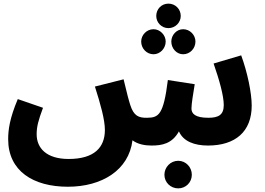

<svg xmlns="http://www.w3.org/2000/svg" viewBox="-20 -797 1459 1058"><path d="M908 -642C946 -642 976 -673 976 -709C976 -747 946 -777 908 -777C870 -777 841 -747 841 -709C841 -673 870 -642 908 -642ZM826 -498C862 -498 893 -530 893 -568C893 -604 862 -636 826 -636C788 -636 758 -604 758 -568C758 -530 788 -498 826 -498ZM989 -498C1027 -498 1057 -530 1057 -568C1057 -604 1027 -636 989 -636C953 -636 924 -604 924 -568C924 -530 953 -498 989 -498ZM354 232C541 232 690 141 710 -24C740 -1 781 5 815 5C873 5 928 -5 966 -73C990 -18 1051 5 1126 5C1276 5 1367 -71 1367 -215C1367 -285 1343 -400 1309 -492L1157 -447C1189 -355 1213 -269 1213 -218C1213 -164 1184 -148 1128 -148C1055 -148 1035 -171 1035 -199C1035 -226 1045 -283 1053 -333L905 -356C881 -163 854 -149 791 -148C743 -147 717 -159 698 -218C691 -239 679 -283 661 -360L503 -320C534 -223 558 -137 558 -81C558 16 499 79 358 79C236 79 182 19 182 -57C182 -99 191 -133 217 -203L78 -251C33 -144 25 -81 25 -30C25 146 164 232 354 232ZM962 241C1004 241 1037 208 1037 166C1037 124 1004 89 962 89C920 89 886 124 886 166C886 208 920 241 962 241Z"/></svg>

Font: Noto Sans Arabic UI XBd
Style: Regular
Weight: 800
Designer: Monotype Design Team, Nadine Chahine and Nizar Qandah
Foundry: Monotype Imaging Inc.
Version: Version 2.010